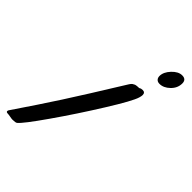

<svg xmlns="http://www.w3.org/2000/svg" viewBox="-257 -820 974 974"><g transform="rotate(45 229.5 -333.0)"><path d="M-32.7 32.2Q57.6 -100.6 121.3 -199.2Q185.1 -297.9 304.2 -490.7Q314.5 -507.8 324.2 -510.7Q324.7 -510.7 325.2 -511.2Q325.7 -511.7 326.9 -512.5Q328.1 -513.2 330.1 -513.9Q332 -514.6 336.9 -515.4Q341.8 -516.1 348.1 -516.6Q349.1 -516.6 353 -516.6Q356.9 -516.6 357.9 -517.6Q364.7 -522.5 376 -522.5Q394 -522.5 394 -503.9Q394 -496.6 390.1 -483.4Q379.9 -448.2 303.2 -325.2Q226.6 -202.1 146 -86.7Q65.4 28.8 43 46.4Q36.6 51.3 15.1 51.3Q7.8 51.3 -4.4 48.8Q-16.6 46.4 -22.5 46.4Q-34.7 46.4 -34.7 38.6Q-34.7 37.1 -32.7 32.2ZM465.3 -716.8Q494.6 -716.8 494.6 -688Q494.6 -654.8 468.8 -629.6Q442.9 -604.5 414.1 -604.5Q400.4 -604.5 393.1 -612.3Q385.7 -620.1 385.7 -632.8Q385.7 -661.1 411.9 -689Q438 -716.8 465.3 -716.8Z"/></g></svg>

Font: Yellowtail
Style: Regular
Weight: 400
Designer: Astigmatic (AOETI)
Foundry: Astigmatic (AOETI)
Version: Version 1.000